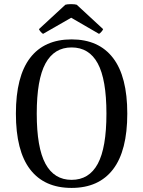

<svg xmlns="http://www.w3.org/2000/svg" viewBox="-20 -898 694 931"><path d="M352.1 -875 480 -756.8Q479 -752.4 471.9 -744.1Q464.8 -735.8 460 -733.9L325.2 -812L189 -733.9Q184.1 -735.8 177.2 -743.9Q170.4 -752 168.9 -756.8L296.9 -875Q306.2 -877.9 324.5 -877.9Q342.8 -877.9 352.1 -875ZM327.1 13.2Q194.8 13.2 126 -76.7Q57.1 -166.5 57.1 -347.2Q57.1 -527.3 126 -617.2Q194.8 -707 327.1 -707Q459 -707 528.1 -616.9Q597.2 -526.9 597.2 -347.2Q597.2 -167 528.1 -76.9Q459 13.2 327.1 13.2ZM327.1 -25.9Q412.1 -25.9 454.1 -103.8Q496.1 -181.6 496.1 -347.2Q496.1 -512.7 454.1 -590.3Q412.1 -668 327.1 -668Q242.7 -668 200.4 -590.1Q158.2 -512.2 158.2 -347.2Q158.2 -182.1 200.4 -104Q242.7 -25.9 327.1 -25.9Z"/></svg>

Font: Arima Madurai Medium
Style: Regular
Weight: 500
Designer: Joana Correia and Natanael Gama
Foundry: NDISCOVER
Version: Version 1.019;PS 001.019;hotconv 1.0.88;makeotf.lib2.5.64775